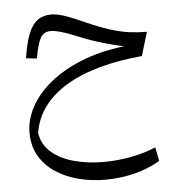

<svg xmlns="http://www.w3.org/2000/svg" viewBox="-54 -474 830 876"><g transform="rotate(-5 361.0 -35.5)"><path d="M80.8 -233.2 130 -228Q142.6 -296.8 157.4 -322Q172.2 -347.3 204.1 -347.3Q221.6 -347.3 249.9 -339.4Q278.1 -331.5 327 -311.1Q382.5 -288.2 439.3 -271.9Q496 -255.7 530.9 -248.8Q420.3 -235.7 334.1 -200.9Q247.9 -166.1 188.5 -117Q129.1 -67.9 98.1 -10.3Q67.2 47.3 67.2 106.6Q67.2 167.9 94 213.7Q120.9 259.5 167.1 289.9Q213.2 320.3 271.9 335.3Q330.6 350.3 394.6 350.3Q461.3 350.3 526.9 334Q592.4 317.7 645.2 286.1L632.8 223.1Q582.8 244.6 519.5 256.8Q456.2 268.9 392.6 268.9Q323.7 268.9 261.4 252.9Q199 236.9 157.1 202Q115.1 167.2 106.2 111.4Q116.6 44.7 156 -8.3Q195.3 -61.3 260.3 -100.1Q325.2 -138.9 413.2 -163.3Q501.1 -187.7 608.4 -197.3L640.9 -305.6Q600.3 -305.6 560.1 -310.9Q520 -316.3 472.1 -331.4Q424.2 -346.5 359.2 -375.8Q302.4 -401.2 269.7 -411.8Q237 -422.3 212.4 -422.3Q174.2 -422.3 148.5 -402.8Q122.8 -383.2 106.8 -341.4Q90.8 -299.5 80.8 -233.2Z"/></g></svg>

Font: Pinar-VF
Style: Regular
Weight: 300
Designer: Amin Abedi
Version: Version 3.0